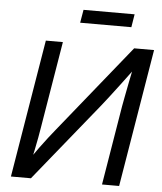

<svg xmlns="http://www.w3.org/2000/svg" viewBox="-60 -958 849 1009"><g transform="rotate(5 364.5 -453.0)"><path d="M606.4 0H516.1L585.4 -418.9Q588.9 -437.5 595 -470.2Q601.1 -502.9 610.1 -548.1Q619.1 -593.3 630.9 -649.9L642.1 -632.3Q601.6 -577.6 570.6 -536.4Q539.6 -495.1 516.4 -465.1Q493.2 -435.1 476.1 -413.6L141.1 0H35.6L156.2 -727.5H246.1L169.9 -268.1Q167 -248.5 161.1 -217Q155.3 -185.5 147.9 -149.7Q140.6 -113.8 132.3 -81.1L123.5 -97.2Q146.5 -130.9 169.7 -162.6Q192.9 -194.3 213.1 -220.2Q233.4 -246.1 246.1 -261.7L622.1 -727.5H727.1ZM608.9 -905.8 597.7 -836.9H327.6L339.4 -905.8Z"/></g></svg>

Font: Inter 24pt
Style: Italic
Weight: 400
Italic angle: -9.3988°
Designer: Rasmus Andersson
Foundry: rsms
Version: Version 4.001;git-66647c0bb